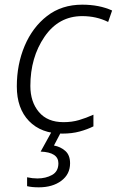

<svg xmlns="http://www.w3.org/2000/svg" viewBox="-20 -562 500 822"><path d="M247 10Q288 10 321 1Q354 -8 380 -21V-71Q349 -57 318.5 -48Q288 -39 252 -39Q183 -39 146.5 -82.5Q110 -126 110 -194Q110 -316 170.5 -404.5Q231 -493 332 -493Q393 -493 443 -468L460 -517Q405 -542 332 -542Q244 -542 181.5 -493.5Q119 -445 85.5 -365.5Q52 -286 52 -192Q52 -98 104 -44Q156 10 247 10ZM146 240Q205 240 242.5 212Q280 184 280 137Q280 102 259.5 84Q239 66 211 61L243 0H202L154 87Q230 90 230 137Q230 172 203 187Q176 202 140 202Q119 202 96 197V235Q116 240 146 240Z"/></svg>

Font: Noto Sans UI Light
Style: Italic
Weight: 300
Italic angle: -12°
Designer: Monotype Design Team
Foundry: Monotype Imaging Inc.
Version: Version 1.901